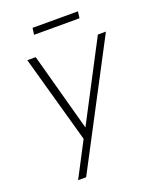

<svg xmlns="http://www.w3.org/2000/svg" viewBox="-156 -743 835 1033"><g transform="rotate(-20 261.5 -227.0)"><path d="M213 1 73 -500H121L243 -53L477 -500H523L155 200H109ZM159 -654H419L414 -616H154Z"/></g></svg>

Font: Retni Sans Light
Style: Italic
Weight: 300
Italic angle: -8°
Designer: Vitaly Kuzmin
Foundry: ParaType Ltd.
Version: Version 1.00;June 10, 2019;FontCreator 11.5.0.2425 64-bit; t